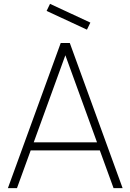

<svg xmlns="http://www.w3.org/2000/svg" viewBox="-20 -972 674 992"><path d="M446.9 -855.2 238.5 -952.1 220.8 -915.6 429.2 -818.8ZM566.7 0H613.5L340.6 -750H293.8L20.8 0H67.7L138.5 -194.8H495.8ZM154.2 -236.5 317.7 -686.5 481.3 -236.5Z"/></svg>

Font: Manrope Thin
Style: Regular
Weight: 100
Width: 4
Designer: Michael Sharanda
Foundry: Michael Sharanda
Version: Version 2.000;PS 002.000;hotconv 1.0.88;makeotf.lib2.5.64775